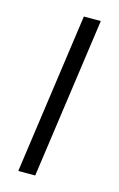

<svg xmlns="http://www.w3.org/2000/svg" viewBox="-91 -582 387 624"><g transform="rotate(15 102.5 -270.0)"><path d="M169 -540 93 0H36L112 -540Z"/></g></svg>

Font: Pathway Extreme Condensed Thin
Style: Italic
Weight: 250
Width: 3
Italic angle: -8°
Version: Version 1.001;gftools[0.9.26]